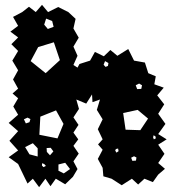

<svg xmlns="http://www.w3.org/2000/svg" viewBox="-20 -750 725 795"><path d="M55 -71 16 -99 55 -127 19 -167 55 -207 16 -241 55 -275 35 -309 55 -343 32 -363 55 -383 34 -421 55 -459 31 -499 55 -539 27 -567 55 -595 23 -619 55 -643 34 -680 72 -700 100 -722 128 -700 154 -730 179 -700 221 -721 263 -700 293 -672 284 -632 306 -594 284 -557 301 -519 284 -481 301 -470 309 -485 353 -499 373 -535 410 -517 437 -543 466 -519 511 -547 535 -499 580 -491 594 -447 625 -434 619 -401 658 -387 631 -355 660 -318 635 -279 665 -237 635 -195 670 -173 635 -151 661 -113 635 -75 663 -51 635 -27 613 4 578 -10 552 14 526 -10 484 17 442 -10 408 -20 405 -55 385 -92 405 -130 386 -152 405 -173 385 -215 405 -256 381 -295 394 -338 363 -327 361 -359 337 -321 296 -338 307 -299 284 -264 305 -233 284 -201 304 -173 284 -146 306 -114 284 -82 301 -50 282 -18 250 13 211 -10 189 21 168 -10 142 25 116 -10 94 10ZM196 -663 171 -673 163 -648 178 -630 202 -639ZM203 -575 138 -555 107 -497 169 -447 228 -501ZM429 -489 415 -497 409 -482 417 -473 427 -477ZM568 -397 556 -404 542 -397 548 -381 565 -382ZM550 -295 490 -282 500 -213 561 -211 593 -259ZM212 -293 147 -267 143 -192 218 -177 243 -237ZM106 -257 94 -263 79 -256 87 -239 102 -244ZM624 -185 616 -190 614 -181 617 -173 625 -177ZM136 -136 116 -157 84 -141 102 -111 136 -102ZM190 -138 173 -137 174 -121 187 -107 201 -123ZM469 -135 460 -133 457 -127 462 -118 471 -124ZM545 -98 535 -103 523 -97 528 -84 543 -85ZM250 -76 222 -69V-43L244 -32L270 -50ZM163 -71 154 -74V-64L160 -58L170 -63Z"/></svg>

Font: Rubik Gemstones
Style: Regular
Weight: 400
Designer: Hubert and Fischer, NaN
Foundry: Hubert and Fischer, NaN
Version: Version 2.200